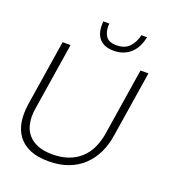

<svg xmlns="http://www.w3.org/2000/svg" viewBox="-166 -1077 1132 1228"><g transform="rotate(20 400.0 -463.5)"><path d="M301 17Q226 17 174.5 -5Q123 -27 93.5 -67Q64 -107 55 -161Q51 -187 51 -215Q51 -246 56 -280L127 -730H181L109 -273Q104 -244 104 -219Q104 -196 108 -175Q115 -131 140 -99.5Q165 -68 207 -50.5Q249 -33 309 -33Q370 -33 417.5 -50Q465 -67 499.5 -98.5Q534 -130 555 -174.5Q576 -219 585 -273L657 -730H711L640 -280Q630 -215 604 -161Q578 -107 536 -67Q494 -27 435 -5Q376 17 301 17ZM451 -790Q413 -790 387.5 -802Q362 -814 347.5 -834.5Q333 -855 328 -883Q325 -901 325 -920Q325 -932 326 -944H367Q366 -935 366 -927Q366 -888 382 -862Q401 -829 457 -829Q513 -829 543.5 -861.5Q574 -894 585 -944H624Q617 -911 603.5 -883Q590 -855 569 -834.5Q548 -814 518.5 -802Q489 -790 451 -790Z"/></g></svg>

Font: Sora ExtraLight
Style: Italic
Weight: 200
Designer: Jonathan Barnbrook, Juli√°n Moncada
Version: Version 1.000